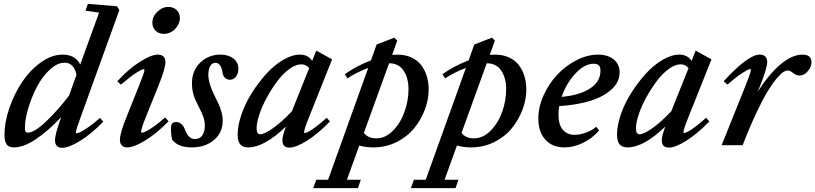

<svg xmlns="http://www.w3.org/2000/svg" viewBox="-20 -745 4183 985"><path d="M52.2 11.2Q24.4 11.2 13.7 -4.6Q2.9 -20.5 2.9 -52.7Q2.9 -118.2 28.3 -191.7Q53.7 -265.1 94.2 -325.4Q134.8 -385.7 190.2 -425.3Q245.6 -464.8 300.8 -464.8Q366.2 -464.8 391.6 -414.1L488.3 -680.2L418.9 -690.4L430.7 -725.1L580.1 -712.9L592.3 -693.4L393.1 -142.1Q369.1 -77.6 369.1 -65.4Q369.1 -61.5 374 -61.5Q379.9 -61.5 393.1 -67.6Q406.2 -73.7 433.6 -92.8Q460.9 -111.8 493.2 -140.1L509.8 -120.6Q447.8 -57.1 390.4 -22Q333 13.2 299.3 13.2Q262.2 13.2 262.2 -25.9Q262.2 -57.1 293.5 -142.6L293.9 -144Q225.1 -71.3 162.6 -30Q100.1 11.2 52.2 11.2ZM107.9 -90.3Q107.9 -76.7 110.6 -70.6Q113.3 -64.5 123 -64.5Q156.2 -64.5 216.8 -122.1Q277.3 -179.7 334 -254.4L372.6 -361.8Q358.9 -423.3 311.5 -423.3Q273.4 -423.3 234.9 -387.2Q196.3 -351.1 169.2 -299.1Q142.1 -247.1 125 -189.9Q107.9 -132.8 107.9 -90.3Z M819.8 -571.3Q794.4 -571.3 778.1 -587.4Q761.7 -603.5 761.7 -628.4Q761.7 -660.2 787.1 -684.8Q812.5 -709.5 843.8 -709.5Q869.6 -709.5 886.2 -693.6Q902.8 -677.7 902.8 -653.3Q902.8 -621.6 878.4 -596.4Q854 -571.3 819.8 -571.3ZM632.8 11.2Q614.7 11.2 605 1.2Q595.2 -8.8 595.2 -27.8Q595.2 -61.5 628.9 -144.5L693.8 -306.6Q721.2 -374.5 721.2 -386.2Q721.2 -390.1 716.3 -390.1Q707.5 -390.1 677.2 -370.4Q647 -350.6 600.6 -311L581.5 -327.6Q639.6 -391.6 698.2 -428.2Q756.8 -464.8 789.1 -464.8Q808.1 -464.8 818.4 -455.1Q828.6 -445.3 828.6 -427.2Q828.6 -393.1 794.9 -310.5L728 -144Q704.1 -85.9 704.1 -67.9Q704.1 -64 707 -64Q713.4 -64 727.1 -70.1Q740.7 -76.2 768.1 -95.2Q795.4 -114.3 827.6 -142.6L844.7 -122.6Q782.2 -59.1 724.4 -23.9Q666.5 11.2 632.8 11.2Z M963.9 11.2Q894 11.2 863.8 -27.3Q856.9 -49.3 856.9 -87.4Q856.9 -119.1 883.3 -119.1Q898.4 -119.1 910.6 -108.4Q922.9 -97.7 929.7 -78.6Q946.8 -31.7 979.5 -31.7Q1005.9 -31.7 1018.3 -51.3Q1030.8 -70.8 1030.8 -100.6Q1030.8 -124 1023.2 -145.5Q1015.6 -167 998 -200.7Q981.4 -231.4 973.1 -258.1Q964.8 -284.7 964.8 -318.4Q964.8 -383.3 1007.6 -424.1Q1050.3 -464.8 1111.3 -464.8Q1151.9 -464.8 1177.5 -444.8Q1203.1 -424.8 1203.1 -391.6Q1203.1 -369.6 1191.2 -352.8Q1179.2 -335.9 1160.6 -335.9Q1126 -335.9 1120.6 -377.9Q1118.2 -396.5 1108.9 -409.7Q1099.6 -422.9 1085.9 -422.9Q1067.9 -422.9 1058.3 -405.8Q1048.8 -388.7 1048.8 -361.8Q1048.8 -316.9 1082 -251.5Q1096.7 -222.2 1103 -208.3Q1109.4 -194.3 1116 -170.9Q1122.6 -147.5 1122.6 -125.5Q1122.6 -64.5 1077.6 -26.6Q1032.7 11.2 963.9 11.2Z M1253.4 11.2Q1225.6 11.2 1212.4 -4.4Q1199.2 -20 1199.2 -54.7Q1199.2 -101.1 1218.8 -158Q1238.3 -214.8 1272 -268.1Q1305.7 -321.3 1345.9 -366Q1386.2 -410.6 1432.4 -437.7Q1478.5 -464.8 1518.6 -464.8Q1561 -464.8 1581.5 -432.6L1602.5 -485.4L1683.6 -440.4L1564.9 -142.6Q1540 -81.5 1540 -66.9Q1540 -62.5 1542.5 -62.5Q1548.8 -62.5 1561.3 -68.6Q1573.7 -74.7 1598.9 -93.3Q1624 -111.8 1655.8 -140.6L1672.9 -122.1Q1610.8 -58.1 1554.4 -22.9Q1498 12.2 1464.8 12.2Q1428.7 12.2 1428.7 -25.4Q1428.7 -46.9 1446.8 -95.7Q1335.4 11.2 1253.4 11.2ZM1296.4 -86.4Q1296.4 -56.2 1314.9 -56.2Q1337.4 -56.2 1383.3 -89.4Q1429.2 -122.6 1477.5 -174.3L1565.9 -395Q1551.8 -415 1524.9 -415Q1496.6 -415 1463.4 -390.4Q1430.2 -365.7 1401.6 -327.1Q1373 -288.6 1348.9 -244.6Q1324.7 -200.7 1310.5 -158Q1296.4 -115.2 1296.4 -86.4Z M1895 11.2Q1856.4 11.2 1823.2 1.5L1759.8 177.2H1831.1L1815.9 220.2H1586.9L1602.5 177.2H1663.1L1869.1 -396.5Q1836.4 -384.3 1806.6 -368.9Q1776.9 -353.5 1762.7 -342.8L1749 -364.3Q1807.1 -406.2 1883.3 -435.5L1912.1 -516.6L2002.9 -551.8L2018.1 -536.6L1991.7 -463.4Q2004.9 -464.8 2017.6 -464.8Q2058.1 -464.8 2089.6 -450.7Q2121.1 -436.5 2140.4 -411.4Q2159.7 -386.2 2169.4 -354.5Q2179.2 -322.8 2179.2 -285.6Q2179.2 -234.4 2159.4 -182.1Q2139.6 -129.9 2104.5 -86.7Q2069.3 -43.5 2014.4 -16.1Q1959.5 11.2 1895 11.2ZM2075.7 -287.1Q2075.7 -345.2 2050.5 -382.8Q2025.4 -420.4 1976.1 -420.4L1846.7 -63Q1868.7 -35.2 1910.2 -35.2Q1958 -35.2 1997.1 -75.7Q2036.1 -116.2 2055.9 -173.1Q2075.7 -230 2075.7 -287.1Z M2396 11.2Q2357.4 11.2 2324.2 1.5L2260.7 177.2H2332L2316.9 220.2H2087.9L2103.5 177.2H2164.1L2370.1 -396.5Q2337.4 -384.3 2307.6 -368.9Q2277.8 -353.5 2263.7 -342.8L2250 -364.3Q2308.1 -406.2 2384.3 -435.5L2413.1 -516.6L2503.9 -551.8L2519 -536.6L2492.7 -463.4Q2505.9 -464.8 2518.6 -464.8Q2559.1 -464.8 2590.6 -450.7Q2622.1 -436.5 2641.4 -411.4Q2660.6 -386.2 2670.4 -354.5Q2680.2 -322.8 2680.2 -285.6Q2680.2 -234.4 2660.4 -182.1Q2640.6 -129.9 2605.5 -86.7Q2570.3 -43.5 2515.4 -16.1Q2460.4 11.2 2396 11.2ZM2576.7 -287.1Q2576.7 -345.2 2551.5 -382.8Q2526.4 -420.4 2477.1 -420.4L2347.7 -63Q2369.6 -35.2 2411.1 -35.2Q2459 -35.2 2498 -75.7Q2537.1 -116.2 2556.9 -173.1Q2576.7 -230 2576.7 -287.1Z M2876 11.2Q2814 11.2 2777.8 -28.3Q2741.7 -67.9 2741.7 -137.7Q2741.7 -196.3 2768.8 -256.1Q2795.9 -315.9 2838.6 -361.6Q2881.3 -407.2 2937.3 -436Q2993.2 -464.8 3047.9 -464.8Q3097.7 -464.8 3128.2 -440.4Q3158.7 -416 3158.7 -373Q3158.7 -324.7 3117.9 -286.9Q3077.1 -249 3007.8 -227.5Q2938.5 -206.1 2849.1 -200.7Q2845.2 -181.2 2845.2 -157.2Q2845.2 -104.5 2867.7 -78.9Q2890.1 -53.2 2928.7 -53.2Q2953.6 -53.2 2985.6 -64.5Q3017.6 -75.7 3038.6 -94.7L3053.7 -75.7Q3019 -35.6 2971.2 -12.2Q2923.3 11.2 2876 11.2ZM3025.4 -418Q2979 -418 2932.1 -367.9Q2885.3 -317.9 2861.3 -248Q2954.6 -256.3 3007.6 -291.5Q3060.5 -326.7 3060.5 -381.8Q3060.5 -402.3 3051.5 -410.2Q3042.5 -418 3025.4 -418Z M3199.7 11.2Q3171.9 11.2 3158.7 -4.4Q3145.5 -20 3145.5 -54.7Q3145.5 -101.1 3165 -158Q3184.6 -214.8 3218.3 -268.1Q3252 -321.3 3292.2 -366Q3332.5 -410.6 3378.7 -437.7Q3424.8 -464.8 3464.8 -464.8Q3507.3 -464.8 3527.8 -432.6L3548.8 -485.4L3629.9 -440.4L3511.2 -142.6Q3486.3 -81.5 3486.3 -66.9Q3486.3 -62.5 3488.8 -62.5Q3495.1 -62.5 3507.6 -68.6Q3520 -74.7 3545.2 -93.3Q3570.3 -111.8 3602.1 -140.6L3619.1 -122.1Q3557.1 -58.1 3500.7 -22.9Q3444.3 12.2 3411.1 12.2Q3375 12.2 3375 -25.4Q3375 -46.9 3393.1 -95.7Q3281.7 11.2 3199.7 11.2ZM3242.7 -86.4Q3242.7 -56.2 3261.2 -56.2Q3283.7 -56.2 3329.6 -89.4Q3375.5 -122.6 3423.8 -174.3L3512.2 -395Q3498 -415 3471.2 -415Q3442.9 -415 3409.7 -390.4Q3376.5 -365.7 3347.9 -327.1Q3319.3 -288.6 3295.2 -244.6Q3271 -200.7 3256.8 -158Q3242.7 -115.2 3242.7 -86.4Z M3682.1 0 3805.2 -306.6Q3832.5 -375 3832.5 -386.7Q3832.5 -390.6 3827.6 -390.6Q3818.8 -390.6 3788.6 -370.8Q3758.3 -351.1 3711.4 -311L3692.4 -328.1Q3817.9 -464.8 3877.4 -464.8Q3896 -464.8 3906 -455.1Q3916 -445.3 3916 -427.2Q3916 -397 3881.8 -310.5L3867.2 -274.4Q3924.8 -364.7 3984.1 -414.8Q4043.5 -464.8 4097.7 -464.8Q4143.1 -464.8 4143.1 -424.8Q4143.1 -402.8 4124.5 -380.1Q4106 -357.4 4080.6 -357.4Q4064.5 -357.4 4043 -374.5Q4032.2 -383.3 4019.5 -383.3Q4011.7 -383.3 3999.5 -376Q3987.3 -368.7 3965.6 -343.5Q3943.8 -318.4 3919.4 -278.8Q3895 -239.3 3860.6 -166.7Q3826.2 -94.2 3790 0Z"/></svg>

Font: Elstob 6pt SemiBold
Style: Italic
Weight: 600
Italic angle: -20°
Designer: Peter S. Baker
Version: Version 1.015